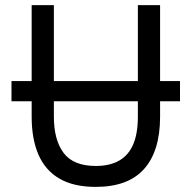

<svg xmlns="http://www.w3.org/2000/svg" viewBox="-20 -720 750 752"><path d="M355 12Q269 12 213.5 -20Q158 -52 131 -113.5Q104 -175 104 -263V-323.5H25V-402.5H104V-700H191V-402.5H520V-700H607V-402.5H685V-323.5H607V-263Q607 -195 591 -143.5Q575 -92 543.5 -57.2Q512 -22.5 464.8 -5.2Q417.5 12 355 12ZM355 -70Q410.5 -70 447.2 -91.2Q484 -112.5 502 -155.2Q520 -198 520 -263V-323.5H191V-263Q191 -172 229.2 -121Q267.5 -70 355 -70Z"/></svg>

Font: Undotted
Style: Regular
Weight: 400
Designer: Delve Withrington, Dave Bailey, Thomas Jockin
Foundry: Delve Fonts LLC
Version: Version 4.000